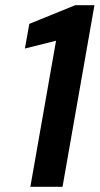

<svg xmlns="http://www.w3.org/2000/svg" viewBox="-20 -720 384 740"><path d="M97 0 196 -563 76 -533 93 -628 270 -700H344L221 0Z"/></svg>

Font: DM Sans 28pt SemiBold
Style: Italic
Weight: 600
Italic angle: -10°
Version: Version 4.004;gftools[0.9.30]